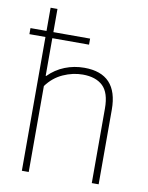

<svg xmlns="http://www.w3.org/2000/svg" viewBox="-89 -872 722 937"><g transform="rotate(10 272.0 -404.0)"><path d="M465.5 -369.5V0H431.5V-370Q431.5 -447.5 396.5 -480.8Q361.5 -514 297 -514Q248 -514 200 -492.5Q152 -471 119 -426V0H85V-663H5.5V-693H85V-808H119V-693H301V-663H119V-476.5H122Q157 -512 202.5 -530Q248 -548 298.5 -548Q465.5 -548 465.5 -369.5Z"/></g></svg>

Font: Encode Sans Thin
Style: Regular
Weight: 250
Designer: Multiple Designers
Foundry: Impallari Type
Version: Version 2.000